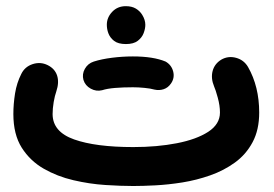

<svg xmlns="http://www.w3.org/2000/svg" viewBox="-20 -561 910 638"><path d="M24.4 -182.1Q24.4 -215.3 30 -250.5Q35.6 -285.6 50.8 -315.4Q62.5 -339.4 88.4 -347.9Q114.3 -356.4 138.2 -344.7Q162.1 -333 169.7 -310.1Q177.2 -287.1 167 -256.8Q162.1 -243.2 158.4 -221.9Q154.8 -200.7 154.8 -182.1Q154.8 -123 226.3 -97.7Q297.9 -72.3 422.9 -72.3Q502 -72.3 567.4 -85Q632.8 -97.7 671.9 -123Q710.9 -148.4 710.9 -187Q710.9 -210 703.6 -236.6Q696.3 -263.2 691.4 -273.9Q680.2 -300.8 686.5 -325Q692.9 -349.1 715.3 -362.8Q738.3 -376 764.4 -368.9Q790.5 -361.8 804.2 -338.4Q841.3 -273.4 841.3 -187Q841.3 -129.4 819.3 -88.4Q797.4 -47.4 760.5 -20.8Q723.6 5.9 678.5 21.7Q633.3 37.6 586.2 45.2Q539.1 52.7 496.6 54.9Q454.1 57.1 422.9 57.1Q381.8 57.1 329.6 53.7Q277.3 50.3 223.9 37.8Q170.4 25.4 125.2 -0.5Q80.1 -26.4 52.2 -70.3Q24.4 -114.3 24.4 -182.1ZM335 -479Q335 -502.9 352.8 -521.7Q370.6 -540.5 397.9 -540.5Q418 -540.5 431.4 -532.5Q444.8 -524.4 452.6 -511.7Q462.9 -495.1 462.9 -478.5Q462.9 -465.8 457.3 -450.9Q451.7 -436 437.7 -425.3Q423.8 -414.6 398.4 -414.6Q372.6 -414.6 358.9 -425.3Q345.2 -436 339.8 -451.2Q335 -464.4 335 -479ZM257.3 -295.4Q252 -314.5 262 -332.3Q272 -350.1 291.5 -356.4Q317.4 -364.7 352.3 -369.1Q387.2 -373.5 421.4 -373.5Q489.3 -373.5 530.3 -356.4Q549.8 -345.2 555.4 -323.7Q561 -302.2 548.3 -283.7Q538.6 -269.5 523.9 -264.6Q509.3 -259.8 493.7 -263.2Q480 -267.1 460 -269Q439.9 -271 421.4 -271Q389.2 -271 362.5 -268.8Q335.9 -266.6 319.3 -261.2Q299.8 -256.3 281.5 -266.4Q263.2 -276.4 257.3 -295.4Z"/></svg>

Font: Mikhak-DS2-FD Bold
Style: Regular
Weight: 700
Designer: Amin Abedi
Version: Version 3.4